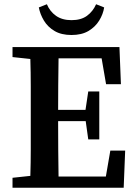

<svg xmlns="http://www.w3.org/2000/svg" viewBox="-20 -885 639 905"><path d="M39 -616V-663H543L550 -488H480L459 -610H256Q255 -547 254.5 -484.5Q254 -422 254 -367H383L396 -454H448V-228H396L384 -314H254Q254 -242 254.5 -178.5Q255 -115 256 -53H479L500 -175H570L563 0H39V-47L123 -56Q125 -118 125 -182Q125 -246 125 -310V-353Q125 -416 125 -479.5Q125 -543 123 -607ZM163 -850 201 -865Q215 -831 244 -810.5Q273 -790 317 -790Q362 -790 390 -810.5Q418 -831 433 -865L471 -850Q466 -818 447.5 -788Q429 -758 397 -739Q365 -720 317 -720Q269 -720 237 -739Q205 -758 187 -788Q169 -818 163 -850Z"/></svg>

Font: Source Serif Pro SemiBold
Style: Regular
Weight: 600
Designer: Frank Grießhammer
Foundry: Adobe Systems Incorporated
Version: Version 3.001;hotconv 1.0.111;makeotfexe 2.5.65597